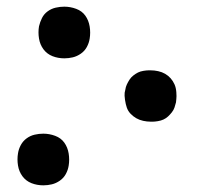

<svg xmlns="http://www.w3.org/2000/svg" viewBox="-20 -548 640 576"><path d="M173 -373Q154 -373 137.5 -379.5Q121 -386 110.5 -400Q100 -414 97 -432.5Q94 -451 97 -469Q100 -482 106 -494Q112 -506 123 -514Q134 -522 147 -525Q160 -528 173 -528Q191 -528 208.5 -521.5Q226 -515 236 -501Q246 -487 249 -468.5Q252 -450 249 -432Q247 -419 240.5 -407Q234 -395 222.5 -387Q211 -379 198.5 -376Q186 -373 173 -373ZM432 -183Q421 -183 409.5 -185.5Q398 -188 388.5 -193.5Q379 -199 371.5 -207Q364 -215 360.5 -225Q357 -235 355 -248.5Q353 -262 354 -270L356 -279Q357 -287 360.5 -294.5Q364 -302 368.5 -309Q373 -316 380 -321.5Q387 -327 394 -330.5Q401 -334 410.5 -335.5Q420 -337 426 -337H432Q443 -337 454.5 -334.5Q466 -332 475.5 -326.5Q485 -321 492 -313Q499 -305 503.5 -295Q508 -285 509 -271.5Q510 -258 509 -251L508 -241Q506 -233 503.5 -225.5Q501 -218 495.5 -211Q490 -204 484 -198.5Q478 -193 470.5 -189.5Q463 -186 453.5 -184.5Q444 -183 439 -183ZM110 8Q91 8 74.5 1.5Q58 -5 47.5 -19Q37 -33 34 -51.5Q31 -70 34 -88Q36 -101 42.5 -113Q49 -125 60 -133Q71 -141 84 -144Q97 -147 110 -147Q128 -147 145.5 -140.5Q163 -134 173 -120Q183 -106 186 -87.5Q189 -69 186 -51Q184 -38 177.5 -26Q171 -14 159.5 -6Q148 2 135.5 5Q123 8 110 8Z"/></svg>

Font: Iosevka Aile Medium
Style: Italic
Weight: 500
Italic angle: -9°
Designer: Belleve Invis
Foundry: Belleve Invis
Version: Version 31.1.0; ttfautohint (v1.8.4)